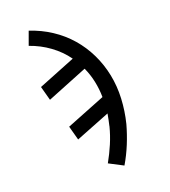

<svg xmlns="http://www.w3.org/2000/svg" viewBox="-111 -617 823 930"><g transform="rotate(-15 300.0 -152.5)"><path d="M398 223 323 192Q342 150 356 107Q370 64 377 21Q377 20 377 20Q377 20 377 19Q379 4 381 -11.5Q383 -27 384 -42L214 43L188 -28L381 -125Q377 -166 365 -205.5Q353 -245 333 -280L132 -178L106 -249L290 -342Q254 -384 205 -413.5Q156 -443 100 -457L119 -528Q179 -514 232 -485.5Q285 -457 327 -416.5Q369 -376 399.5 -325Q430 -274 447 -216Q464 -158 466.5 -95Q469 -32 459 31Q450 80 435 128.5Q420 177 398 223Z"/></g></svg>

Font: Iosevka SS04 Extended
Style: Italic
Weight: 400
Width: 7
Italic angle: -9°
Monospace: yes
Designer: Belleve Invis
Foundry: Belleve Invis
Version: Version 19.0.0; ttfautohint (v1.8.4)